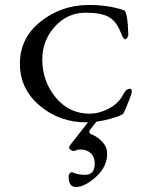

<svg xmlns="http://www.w3.org/2000/svg" viewBox="-20 -478 600 772"><path d="M276 129Q270 129 264 124.5Q258 120 258 114Q258 111 263 104L351 -8H382L343 43Q339 47 339 51Q339 60 350 63Q376 74 393.5 94.5Q411 115 411 139Q411 193 365.5 233.5Q320 274 286 274Q256 274 256 233Q256 224 260.5 219Q265 214 269 214L285 220Q302 225 322 225Q361 225 361 180Q361 153 345 138Q329 123 302 123Q295 123 287 126Q279 129 276 129ZM338 -458Q415 -458 478 -437Q493 -432 496 -340Q496 -334 492 -327Q488 -320 483 -320Q476 -320 466 -346Q448 -393 417 -410Q386 -427 325 -427Q251 -427 200.5 -371Q150 -315 150 -239Q150 -151 204 -86Q258 -21 340 -21Q379 -21 418.5 -42Q458 -63 476 -99Q487 -121 503 -121Q510 -121 510 -109Q510 -102 495.5 -66Q481 -30 477 -23Q471 -13 420.5 0.5Q370 14 327 14Q220 14 140 -53Q60 -120 60 -222Q60 -325 143.5 -391.5Q227 -458 338 -458Z"/></svg>

Font: EB Garamond SC 12
Style: Regular
Weight: 400
Version: Version 0.016 ; ttfautohint (v0.97) -l 8 -r 50 -G 200 -x 0 -